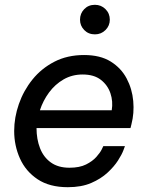

<svg xmlns="http://www.w3.org/2000/svg" viewBox="-20 -769 620 799"><path d="M375 -626Q348 -626 330.5 -644Q313 -662 313 -687Q313 -713 330.5 -731Q348 -749 375 -749Q401 -749 419 -731Q437 -713 437 -687Q437 -662 419 -644Q401 -626 375 -626ZM262 10Q186 10 136.5 -23Q87 -56 63 -109.5Q39 -163 39 -224Q39 -280 58.5 -336Q78 -392 115 -438Q152 -484 206 -512Q260 -540 330 -540Q397 -540 440.5 -513Q484 -486 507 -442.5Q530 -399 534.5 -348.5Q539 -298 527 -252L523 -236H132Q132 -190 146.5 -152.5Q161 -115 191.5 -93Q222 -71 269 -71Q311 -71 338 -84.5Q365 -98 381 -116Q397 -134 403.5 -147.5Q410 -161 410 -161H500Q500 -161 493.5 -143.5Q487 -126 471 -101Q455 -76 427.5 -50.5Q400 -25 359.5 -7.5Q319 10 262 10ZM146 -310H445Q451 -347 439.5 -381Q428 -415 399.5 -437Q371 -459 324 -459Q280 -459 244.5 -438.5Q209 -418 184 -384Q159 -350 146 -310Z"/></svg>

Font: Be Vietnam Pro
Style: Italic
Weight: 400
Italic angle: -12°
Designer: Lam Bao, Tony Le, Vietanh Nguyen
Foundry: Yellow Type Foundry
Version: Version 1.002; ttfautohint (v1.8.3)